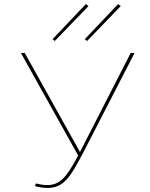

<svg xmlns="http://www.w3.org/2000/svg" viewBox="-20 -919 737 946"><path d="M643 -658 386 -159Q352 -94 328.5 -60Q305 -26 278.5 -9.5Q252 7 216 7Q185 7 152 -2L157 -15Q190 -7 213 -7Q258 -7 290 -38.5Q322 -70 365 -153L83 -658H102L374 -170L624 -658ZM239 -726 403 -899 416 -889 250 -717ZM398 -726 562 -899 575 -889 409 -717Z"/></svg>

Font: Ysabeau Thin
Style: Regular
Weight: 200
Designer: Christian Thalmann (Catharsis Fonts)
Version: Version 0.003